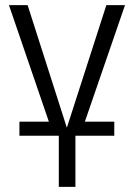

<svg xmlns="http://www.w3.org/2000/svg" viewBox="-20 -531 523 751"><path d="M190 0 15 -511H88L241 -33H242L396 -511H469L293 0ZM210 200V-13H275V200ZM56 0V-55H222V0ZM261 0V-55H427V0Z"/></svg>

Font: TikTok Sans 24pt Light
Style: Regular
Weight: 300
Version: Version 4.000